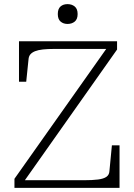

<svg xmlns="http://www.w3.org/2000/svg" viewBox="-20 -910 649 930"><path d="M243 -673Q211 -673 188 -670.5Q165 -668 150 -662Q135 -656 127 -646.5Q119 -637 118 -621L107 -514H72V-710H547V-670L87 -18L75 -37H385Q428 -37 455 -40.5Q482 -44 495.5 -53.5Q509 -63 510 -81L522 -206H559V0H50V-44L503 -685L514 -673ZM307 -794Q287 -794 273.5 -805.5Q260 -817 260 -842Q260 -867 273 -878.5Q286 -890 307 -890Q328 -890 342 -878.5Q356 -867 356 -842Q356 -817 342 -805.5Q328 -794 307 -794Z"/></svg>

Font: Roboto Serif 20pt Thin
Style: Regular
Weight: 250
Version: Version 1.008